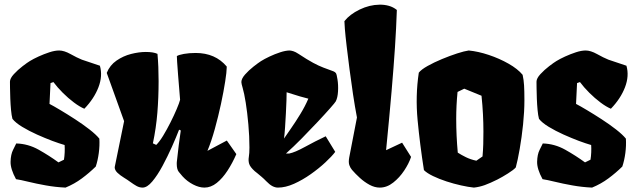

<svg xmlns="http://www.w3.org/2000/svg" viewBox="-20 -808 2777 837"><path d="M265.6 9.8Q221.7 7.8 179.7 0.2Q137.7 -7.3 103.8 -15.6Q69.8 -23.9 49.8 -26.9Q25.4 -71.3 26.1 -103Q26.9 -134.8 36.9 -154.5Q46.9 -174.3 50.8 -182.6Q102.5 -181.2 148.7 -155.3Q194.8 -129.4 234.9 -100.1L258.8 -111.8Q261.2 -126 262 -144Q262.7 -162.1 261.7 -175.8Q239.7 -182.1 208 -193.8Q176.8 -205.6 141.4 -221.4Q106 -237.3 76.7 -255.1Q47.4 -272.9 34.2 -290Q30.3 -304.7 28.1 -328.4Q25.9 -352.1 24.9 -377.7Q23.9 -403.3 23.7 -423.6Q23.4 -443.8 23.4 -451.7Q23.4 -466.3 40.5 -484.9Q57.6 -503.4 78.6 -519.5Q99.6 -535.6 110.4 -542Q125.5 -551.3 148.4 -561.8Q171.4 -572.3 195.3 -580.1Q219.2 -587.9 237.8 -587.9Q259.3 -587.9 287.4 -572.3Q315.4 -556.6 336.9 -547.9L415.5 -521.5Q428.2 -477.1 409.2 -427.5Q390.1 -377.9 347.7 -334Q327.6 -342.3 302.5 -361.1Q277.3 -379.9 253.4 -403.8Q229.5 -427.7 212.9 -450.2L200.2 -445.8L195.8 -355Q212.9 -346.2 243.2 -328.1Q273.4 -310.1 307.4 -288.1Q341.3 -266.1 370.1 -243.7Q398.9 -221.2 413.1 -203.6Q415 -173.3 410.6 -140.6Q406.2 -107.9 397.5 -82Q369.1 -54.2 336.9 -30.3Q304.7 -6.3 265.6 9.8Z M601.6 9.8Q587.9 9.8 575.2 2.7Q562.5 -4.4 547.9 -15.1Q536.1 -23.9 520 -33.7Q503.9 -43.5 491.9 -54.9Q480 -66.4 480 -79.1L521 -279.8L445.3 -490.2Q459 -523.9 488 -543.9Q517.1 -564 551.5 -572.8Q585.9 -581.5 615.7 -581.5Q648.9 -581.5 666.5 -573.2Q668.9 -546.4 670.2 -516.4Q671.4 -486.3 671.4 -454.6Q671.4 -382.8 666 -316.4Q660.6 -250 646.5 -183.1L661.1 -176.3Q674.8 -189.5 691.2 -216.3Q707.5 -243.2 723.1 -274.2Q738.8 -305.2 750.2 -332.3Q761.7 -359.4 765.1 -373Q759.3 -442.9 756.3 -481.4Q753.4 -520 752.2 -537.8Q751 -555.7 751 -563.5Q758.8 -568.8 781.7 -573Q804.7 -577.1 833 -577.1Q918.5 -577.1 968.3 -518.1V-512.7Q968.3 -495.6 961.7 -452.9Q955.1 -410.2 943.4 -355.2Q931.6 -300.3 916.5 -245.8Q901.4 -191.4 884.3 -150.4L968.8 -195.3L1010.3 -136.2Q993.7 -97.7 971.9 -64.2Q950.2 -30.8 924.8 -10.5Q899.4 9.8 871.1 9.8Q848.1 9.8 822 -3.7Q795.9 -17.1 775.9 -39.1Q768.1 -47.9 759.3 -58.8Q750.5 -69.8 750.5 -94.2Q750.5 -97.7 750.7 -101.1Q751 -104.5 751.5 -107.9Q755.4 -145 759.3 -175.8Q763.2 -206.5 768.1 -239.3L760.7 -242.7Q748.5 -210.9 729.5 -168.2Q710.4 -125.5 688.5 -84.7Q666.5 -43.9 644 -17.1Q621.6 9.8 601.6 9.8Z M1191.9 9.8Q1179.7 9.8 1167.5 3.4Q1155.3 -2.9 1140.1 -18.6Q1135.3 -23.4 1130.6 -28.1Q1126 -32.7 1121.1 -36.6Q1110.8 -45.9 1102.5 -52.2Q1094.2 -58.6 1090.3 -62Q1070.3 -80.1 1066.2 -93.8Q1062 -107.4 1064.7 -123.5Q1067.4 -139.6 1067.4 -165Q1067.4 -213.4 1062.7 -265.4Q1058.1 -317.4 1051.3 -360.1Q1044.4 -402.8 1038.1 -423.8Q1032.2 -443.8 1032.2 -450.2Q1032.2 -464.8 1048.3 -483.2Q1064.5 -501.5 1085 -517.6Q1105.5 -533.7 1117.7 -541.5Q1132.3 -550.8 1155 -561.5Q1177.7 -572.3 1201.7 -580.1Q1225.6 -587.9 1243.2 -587.9Q1250 -587.4 1259.3 -584.5Q1268.6 -581.5 1281.2 -573.2Q1320.3 -547.4 1345 -534.2Q1369.6 -521 1389.6 -513.4Q1409.7 -505.9 1433.6 -497.1Q1440.9 -494.1 1444.3 -489.3Q1447.8 -484.4 1451.2 -461.9Q1455.1 -438 1453.6 -410.2Q1452.1 -382.3 1443.8 -366.2Q1440.9 -360.8 1419.2 -336.2Q1397.5 -311.5 1364.7 -276.6Q1332 -241.7 1295.7 -204.8Q1259.3 -168 1226.6 -138.7H1240.7Q1265.6 -143.6 1309.1 -167.5Q1352.5 -191.4 1399.9 -213.9L1441.4 -146Q1426.8 -126.5 1398.4 -100.1Q1370.1 -73.7 1334.5 -48.6Q1298.8 -23.4 1261.7 -6.8Q1224.6 9.8 1191.9 9.8ZM1217.8 -203.6Q1229 -220.2 1248.8 -248.5Q1268.6 -276.9 1289.3 -310.8Q1310.1 -344.7 1324.2 -377.9Q1297.9 -383.8 1229.5 -405.8Q1229.5 -395.5 1228.8 -370.4Q1228 -345.2 1226.3 -313.7Q1224.6 -282.2 1222.7 -252.9Q1220.7 -223.6 1218.3 -205.1Q1218.3 -204.6 1218 -204.3Q1217.8 -204.1 1217.8 -203.6Z M1635.7 9.8Q1613.3 9.8 1590.8 -2.4Q1568.4 -14.6 1548.8 -32.5Q1529.3 -50.3 1514.6 -67.4Q1507.3 -75.7 1502.9 -88.1Q1498.5 -100.6 1502.4 -121.6L1536.1 -295.9Q1527.3 -341.8 1519 -396.7Q1510.7 -451.7 1503.7 -506.1Q1496.6 -560.5 1491.2 -606.4Q1485.8 -652.3 1483.4 -681.9Q1481 -711.4 1481.4 -715.8Q1504.9 -745.6 1547.9 -766.4Q1590.8 -787.1 1634.3 -787.6Q1655.3 -788.1 1674.8 -782.7Q1694.3 -777.3 1710 -764.6Q1707.5 -687.5 1701.9 -602.5Q1696.3 -517.6 1687 -409.4Q1677.7 -301.3 1663.1 -153.3L1732.9 -186L1772 -124Q1762.7 -95.7 1742.2 -64.7Q1721.7 -33.7 1694.1 -12Q1666.5 9.8 1635.7 9.8Z M2045.9 9.8Q2021.5 7.3 1989.7 0.2Q1958 -6.8 1926 -17.3Q1894 -27.8 1867.7 -40.5Q1841.3 -53.2 1828.1 -66.4Q1810.5 -178.2 1800.5 -284.2Q1790.5 -390.1 1805.7 -491.2Q1816.4 -504.9 1844.2 -520.5Q1872.1 -536.1 1906.7 -550.5Q1941.4 -564.9 1973.1 -575.2Q2004.9 -585.4 2023.4 -587.9Q2064.5 -584 2110.6 -568.6Q2156.7 -553.2 2196.8 -530.5Q2236.8 -507.8 2258.3 -481.9Q2263.2 -460 2264.6 -435.8Q2266.1 -411.6 2266.1 -370.6Q2266.1 -322.3 2260.3 -265.6Q2254.4 -209 2245.6 -158.7Q2236.8 -108.4 2228.5 -78.1Q2219.2 -67.4 2194.3 -51.8Q2169.4 -36.1 2148.4 -25.4Q2117.2 -9.8 2093.5 -1.2Q2069.8 7.3 2045.9 9.8ZM2056.6 -107.4 2083.5 -126Q2085.9 -152.8 2086.7 -179.9Q2087.4 -207 2087.4 -234.4Q2087.4 -271.5 2085.4 -310.1Q2083.5 -348.6 2079.1 -390.6L2003.9 -421.4L1974.6 -407.2Q1968.8 -348.6 1968.8 -289.6Q1968.8 -253.4 1970.5 -216.6Q1972.2 -179.7 1975.6 -142.6Q1990.7 -132.8 2011 -122.8Q2031.2 -112.8 2056.6 -107.4Z M2561 9.8Q2517.1 7.8 2475.1 0.2Q2433.1 -7.3 2399.2 -15.6Q2365.2 -23.9 2345.2 -26.9Q2320.8 -71.3 2321.5 -103Q2322.3 -134.8 2332.3 -154.5Q2342.3 -174.3 2346.2 -182.6Q2397.9 -181.2 2444.1 -155.3Q2490.2 -129.4 2530.3 -100.1L2554.2 -111.8Q2556.6 -126 2557.4 -144Q2558.1 -162.1 2557.1 -175.8Q2535.2 -182.1 2503.4 -193.8Q2472.2 -205.6 2436.8 -221.4Q2401.4 -237.3 2372.1 -255.1Q2342.8 -272.9 2329.6 -290Q2325.7 -304.7 2323.5 -328.4Q2321.3 -352.1 2320.3 -377.7Q2319.3 -403.3 2319.1 -423.6Q2318.8 -443.8 2318.8 -451.7Q2318.8 -466.3 2335.9 -484.9Q2353 -503.4 2374 -519.5Q2395 -535.6 2405.8 -542Q2420.9 -551.3 2443.8 -561.8Q2466.8 -572.3 2490.7 -580.1Q2514.6 -587.9 2533.2 -587.9Q2554.7 -587.9 2582.8 -572.3Q2610.8 -556.6 2632.3 -547.9L2710.9 -521.5Q2723.6 -477.1 2704.6 -427.5Q2685.5 -377.9 2643.1 -334Q2623 -342.3 2597.9 -361.1Q2572.8 -379.9 2548.8 -403.8Q2524.9 -427.7 2508.3 -450.2L2495.6 -445.8L2491.2 -355Q2508.3 -346.2 2538.6 -328.1Q2568.8 -310.1 2602.8 -288.1Q2636.7 -266.1 2665.5 -243.7Q2694.3 -221.2 2708.5 -203.6Q2710.4 -173.3 2706.1 -140.6Q2701.7 -107.9 2692.9 -82Q2664.6 -54.2 2632.3 -30.3Q2600.1 -6.3 2561 9.8Z"/></svg>

Font: Fruktur
Style: Regular
Weight: 400
Designer: Viktoriya Grabowska, Eben Sorkin
Foundry: Viktoriya Grabowska
Version: Version 1.008; ttfautohint (v1.8.4.7-5d5b)